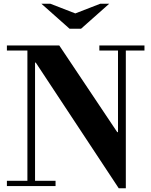

<svg xmlns="http://www.w3.org/2000/svg" viewBox="-20 -998 808 1030"><path d="M617 12 172 -662H168V-28H278V0H17V-28H127V-727H17V-754H298L609 -289H613V-727H513V-754H755V-727H655V12ZM353 -844 202 -978H250L384 -926L518 -978H566L415 -844Z"/></svg>

Font: Libre Bodoni Medium
Style: Regular
Weight: 500
Designer: Pablo Impallari, Rodrigo Fuenzalida
Foundry: Impallari Type
Version: Version 2.005;gftools[0.9.23]